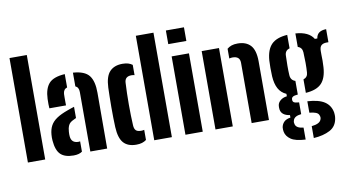

<svg xmlns="http://www.w3.org/2000/svg" viewBox="-91 -1027 2622 1448"><g transform="rotate(-10 1220.0 -303.5)"><path d="M49 0V-800H181.5V0Z M279.5 -374.5Q278.5 -384.5 278 -405.5Q277.5 -426.5 278.5 -446.5Q281.5 -525 316.2 -564Q351 -603 438.5 -608.5V-506.5Q409.5 -497.5 407 -462Q406.5 -454 406.5 -434.8Q406.5 -415.5 406.5 -397.5Q406.5 -379.5 407 -374.5ZM527 0V-455.5Q527 -492.5 501 -503.5V-608.5Q590 -602.5 623.8 -559.2Q657.5 -516 657 -426L656 0ZM260.5 -130.5Q259.5 -140 259.5 -153.2Q259.5 -166.5 260.5 -175.5Q263.5 -215 278.8 -243.8Q294 -272.5 326.2 -294.5Q358.5 -316.5 413 -336Q426 -341 438.8 -345.2Q451.5 -349.5 464.5 -353.5V-267.5Q459.5 -265.5 454.8 -263Q450 -260.5 445 -258Q413.5 -244.5 404 -222.2Q394.5 -200 393.5 -175Q392.5 -162 392.8 -156.2Q393 -150.5 393.5 -140Q398 -87.5 452 -87.5Q459.5 -87.5 464.5 -89V-10Q440.5 7.5 398.5 7.5Q331.5 7.5 299 -24Q266.5 -55.5 260.5 -130.5Z M1016.5 0V-800H1151.5V0ZM744 -149Q742.5 -178.5 741.8 -218.8Q741 -259 741.2 -302.2Q741.5 -345.5 742.2 -384.5Q743 -423.5 744 -451Q747.5 -536.5 782.2 -573Q817 -609.5 880 -609.5Q905.5 -609.5 923.5 -604Q941.5 -598.5 955.5 -588V-509.5Q944.5 -512.5 932 -512.5Q881.5 -512.5 879 -465.5Q874.5 -385.5 874.5 -298.5Q874.5 -211.5 878.5 -138.5Q880 -111.5 892 -99.5Q904 -87.5 932 -87.5Q945 -87.5 955.5 -90.5V-13Q941 -2 922.2 3.8Q903.5 9.5 878 9.5Q814 9.5 781 -27.2Q748 -64 744 -149Z M1246.5 -695.5V-800H1385V-695.5ZM1255.5 0V-600H1388V0Z M1762.5 0V-462.5Q1762 -512.5 1706 -512.5Q1695.5 -512.5 1681 -509V-583.5Q1695.5 -596 1714.8 -602.8Q1734 -609.5 1761.5 -609.5Q1826 -609.5 1860.2 -572.5Q1894.5 -535.5 1895 -451V0ZM1485.5 0V-600H1618V0Z M2142 193Q2065.5 189.5 2030.8 165.8Q1996 142 1989 107.5Q1987.5 101 1986.8 91.2Q1986 81.5 1987 73.5Q1990.5 49.5 2007.2 32.2Q2024 15 2057.5 10V-9Q1993.5 -18.5 1987 -65.5Q1985.5 -76.5 1986 -82.2Q1986.5 -88 1987 -95.5Q1989.5 -116 2008.5 -132.5Q2027.5 -149 2059 -153V-171.5Q2019 -189 1999 -226Q1979 -263 1975.5 -321Q1974 -359.5 1974 -384.8Q1974 -410 1975.5 -441.5Q1981.5 -524 2020.5 -563.5Q2059.5 -603 2142 -608.5V-505.5Q2106 -495.5 2105 -456.5Q2103.5 -416.5 2103.2 -378.8Q2103 -341 2105 -306Q2107.5 -267 2142.5 -256V-151.5Q2115 -149.5 2104.2 -142.5Q2093.5 -135.5 2093.5 -123V-119Q2093.5 -106.5 2102.5 -100.2Q2111.5 -94 2142 -91.5V-1.5Q2087.5 4 2079.5 36.5Q2077 43.5 2077.2 51Q2077.5 58.5 2079.5 64.5Q2087.5 96.5 2142 101.5ZM2204.5 -153.5V-256.5Q2237.5 -267.5 2239.5 -302.5Q2242 -337.5 2241.8 -377.5Q2241.5 -417.5 2239.5 -458.5Q2237 -495.5 2204.5 -505V-608.5Q2306 -602 2342 -542.5H2361Q2368.5 -599 2438.5 -600V-500H2424Q2398.5 -500 2384.2 -487.8Q2370 -475.5 2370 -444.5V-417Q2370.5 -390.5 2370.8 -370.8Q2371 -351 2369 -321Q2364 -238.5 2326 -198.8Q2288 -159 2204.5 -153.5ZM2204.5 192.5V101.5Q2235 98.5 2254 89Q2273 79.5 2278.5 62.5Q2284.5 48 2277.5 32Q2273 16.5 2254 8.8Q2235 1 2204.5 -1.5V-89Q2291.5 -84 2335.5 -54.8Q2379.5 -25.5 2389 29.5Q2390 37.5 2390.5 48.8Q2391 60 2389 73Q2380 134.5 2329.5 161.2Q2279 188 2204.5 192.5Z"/></g></svg>

Font: Big Shoulders Stencil Text ExtraBold
Style: Regular
Weight: 800
Designer: Patric King
Foundry: XO Type Co
Version: Version 1.000